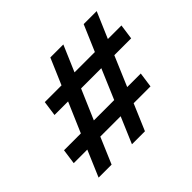

<svg xmlns="http://www.w3.org/2000/svg" viewBox="-164 -973 1201 1201"><g transform="rotate(-45 436.5 -372.5)"><path d="M87 0 161 -174H41L55 -274H204L289 -472H169L183 -572H331L405 -745H520L446 -572H626L700 -745H815L741 -572H861L847 -472H698L614 -274H734L720 -174H571L497 0H382L456 -174H276L202 0ZM319 -274H499L583 -472H404Z"/></g></svg>

Font: Plus Jakarta Sans SemiBold
Style: Italic
Weight: 600
Italic angle: -8°
Designer: Gumpita Rahayu
Foundry: Tokotype
Version: Version 2.071; ttfautohint (v1.8.4.7-5d5b);gftools[0.9.29]